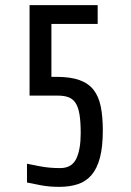

<svg xmlns="http://www.w3.org/2000/svg" viewBox="-20 -720 510 747"><path d="M180 -627V-421H200Q254 -421 289 -408.5Q324 -396 344 -370.5Q364 -345 372 -305.5Q380 -266 380 -212Q380 -149 369 -107Q358 -65 336.5 -39.5Q315 -14 283 -3.5Q251 7 210 7Q172 7 140 1Q108 -5 85 -10V-83Q99 -80 135.5 -73Q172 -66 214 -66Q259 -66 276.5 -102Q294 -138 294 -202Q294 -245 289.5 -273.5Q285 -302 274.5 -318.5Q264 -335 247 -341.5Q230 -348 205 -348H95V-700H360V-627Z"/></svg>

Font: Share
Style: Regular
Weight: 400
Designer: Ralph du Carrois
Version: Version 1.002